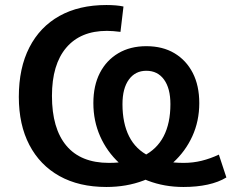

<svg xmlns="http://www.w3.org/2000/svg" viewBox="-20 -735 922 765"><path d="M404 10Q295 10 217 -33.5Q139 -77 97 -157.5Q55 -238 55 -349Q55 -464 97 -546Q139 -628 217 -671.5Q295 -715 404 -715Q424 -715 441.5 -713.5Q459 -712 472 -709L460 -608Q444 -610 431 -611Q418 -612 406 -612Q301 -612 244 -545Q187 -478 187 -353Q187 -223 244.5 -154.5Q302 -86 414 -86Q496 -86 550.5 -113Q605 -140 632 -192Q659 -244 659 -320Q659 -383 633.5 -418Q608 -453 563 -453Q519 -453 493.5 -418Q468 -383 468 -320Q468 -244 494.5 -191.5Q521 -139 575.5 -112.5Q630 -86 712 -86Q749 -86 783.5 -94.5Q818 -103 852 -119L882 -28Q851 -9 807.5 0.5Q764 10 711 10Q635 10 569.5 -15Q504 -40 455 -85.5Q406 -131 379 -192Q352 -253 352 -324Q352 -394 378 -444.5Q404 -495 451.5 -523Q499 -551 563 -551Q628 -551 675 -523Q722 -495 748 -444.5Q774 -394 774 -324Q774 -253 746.5 -192.5Q719 -132 669 -86.5Q619 -41 551.5 -15.5Q484 10 404 10Z"/></svg>

Font: Mulish ExtraLight
Style: Regular
Weight: 200
Designer: Vernon Adams
Foundry: Vernon Adams
Version: Version 3.603